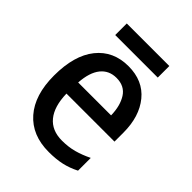

<svg xmlns="http://www.w3.org/2000/svg" viewBox="-199 -797 916 916"><g transform="rotate(45 259.5 -338.5)"><path d="M268 -549Q366 -549 420.5 -482.5Q475 -416 475 -307V-247H151Q153 -162 189.5 -117.5Q226 -73 294 -73Q338 -73 374.5 -83Q411 -93 450 -112V-26Q413 -7 375 1.5Q337 10 288 10Q175 10 111.5 -62.5Q48 -135 48 -266Q48 -402 107 -475.5Q166 -549 268 -549ZM267 -469Q217 -469 187.5 -432.5Q158 -396 153 -324H375Q374 -387 348 -428Q322 -469 267 -469ZM405 -687V-609H118V-687Z"/></g></svg>

Font: Noto Sans Tamil SemiCondensed Medium
Style: Regular
Weight: 500
Width: 4
Designer: Jelle Bosma - Monotype Design Team
Foundry: Monotype Imaging Inc.
Version: Version 2.004; ttfautohint (v1.8.4.7-5d5b)